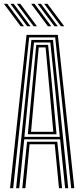

<svg xmlns="http://www.w3.org/2000/svg" viewBox="-26 -982 434 1002"><path d="M26.5 0 112.5 -800H275.8L361.8 0H345.5L262 -787H126.2L42.8 0ZM58.2 0 137.8 -773.5H250.5L330 0H313.8L287.8 -254.8H100.5L74.5 0ZM101.2 -267.8H286L263.8 -495.8L236.8 -760.5H151.5L123.8 -495.8ZM119.2 -281.2 139.2 -495.8 163.2 -747.8H225L249.2 -495.8L269 -281.2ZM136 -294.2H252.2L234 -495.8L212 -734.8H176.2L154.2 -495.8ZM90.2 0 115.2 -242.2H273L298 0H281.8L259.8 -229H128.5L106.5 0ZM149.5 -845 62.2 -962H79.8L167 -845ZM81.8 -845 -5.5 -962H12L99.2 -845ZM115.8 -845 28.2 -962H45.8L133.2 -845ZM291.8 -845 204.5 -962H222L309.2 -845ZM224 -845 136.8 -962H154.2L241.5 -845ZM258 -845 170.5 -962H188L275.5 -845Z"/></svg>

Font: Big Shoulders Inline Text
Style: Regular
Weight: 400
Designer: Patric King
Foundry: XO Type Co
Version: Version 1.000